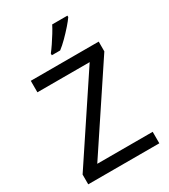

<svg xmlns="http://www.w3.org/2000/svg" viewBox="-225 -1051 1022 1158"><g transform="rotate(-30 286.0 -472.0)"><path d="M533 0H38V-68L414 -634H50V-714H523V-646L147 -80H533ZM438 -934Q426 -916 401 -887.5Q376 -859 347.5 -830.5Q319 -802 295 -784H237V-796Q252 -815 269.5 -841Q287 -867 304 -894.5Q321 -922 332 -944H438Z"/></g></svg>

Font: Noto Sans Gothic
Style: Regular
Weight: 400
Designer: Monotype Design Team
Foundry: Monotype Imaging Inc.
Version: Version 2.001; ttfautohint (v1.8.4.7-5d5b)